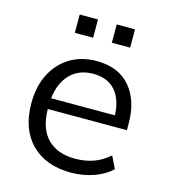

<svg xmlns="http://www.w3.org/2000/svg" viewBox="-106 -779 766 872"><g transform="rotate(15 277.0 -343.0)"><path d="M307 9Q189 9 121 -59.5Q53 -128 53 -250Q53 -329 83 -387.5Q113 -446 166.5 -478.5Q220 -511 291 -511Q394 -511 449 -446.5Q504 -382 504 -273V-243H132Q133 -151 179.5 -104Q226 -57 309 -57Q354 -57 393 -70Q432 -83 469 -115L497 -58Q464 -26 413.5 -8.5Q363 9 307 9ZM291 -451Q224 -451 183 -409Q142 -367 134 -294H434Q431 -369 394.5 -410Q358 -451 291 -451ZM335 -609V-695H421V-609ZM161 -609V-695H247V-609Z"/></g></svg>

Font: Mulish
Style: Regular
Weight: 400
Designer: Vernon Adams
Foundry: Vernon Adams
Version: Version 3.603; ttfautohint (v1.8.3)